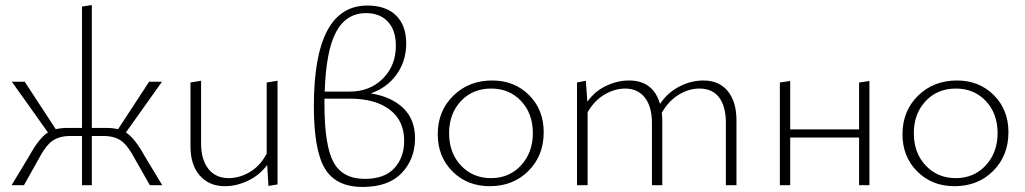

<svg xmlns="http://www.w3.org/2000/svg" viewBox="-20 -734 4063 761"><path d="M553 -116 623 0H574L517 -100Q488 -156 461 -175.5Q434 -195 390 -195H344V0H305V-195H259Q215 -195 187.5 -175.5Q160 -156 131 -100L75 0H26L96 -116Q135 -187 170 -209L27 -410H78L201 -222Q223 -227 247 -227H305V-708L344 -714V-227H402Q426 -227 448 -222L571 -410H622L479 -209Q514 -187 553 -116Z M1037 -407 1080 -414V-3L1044 3L1039 -80Q1008 -39 962.5 -17.5Q917 4 872 4Q809 4 772 -38Q735 -80 735 -154V-407L777 -414V-166Q777 -101 806 -64.5Q835 -28 887 -28Q929 -28 970 -52Q1011 -76 1037 -125Z M1450 -364Q1533 -350 1579 -305Q1625 -260 1625 -186Q1625 -104 1572.5 -48.5Q1520 7 1417 7Q1312 7 1268 -65.5Q1224 -138 1224 -313Q1224 -712 1436 -712Q1510 -712 1550 -672.5Q1590 -633 1590 -562Q1590 -492 1552 -439Q1514 -386 1450 -364ZM1431 -682Q1352 -682 1312 -607Q1272 -532 1267 -371H1366Q1446 -371 1497.5 -422.5Q1549 -474 1549 -553Q1549 -614 1517.5 -648Q1486 -682 1431 -682ZM1426 -25Q1504 -25 1543 -67.5Q1582 -110 1582 -176Q1582 -256 1524.5 -299.5Q1467 -343 1367 -343H1266V-321Q1266 -157 1302 -91Q1338 -25 1426 -25Z M1921 4Q1832 4 1773.5 -54.5Q1715 -113 1715 -202Q1715 -294 1776.5 -354.5Q1838 -415 1931 -415Q2019 -415 2077 -357Q2135 -299 2135 -210Q2135 -117 2074.5 -56.5Q2014 4 1921 4ZM1926 -28Q1999 -28 2045.5 -79Q2092 -130 2092 -206Q2092 -284 2045.5 -333.5Q1999 -383 1927 -383Q1853 -383 1806.5 -333Q1760 -283 1760 -206Q1760 -128 1807 -78Q1854 -28 1926 -28Z M2768 -415Q2830 -415 2864.5 -373Q2899 -331 2899 -257V0H2857V-247Q2857 -312 2830.5 -347.5Q2804 -383 2752 -383Q2710 -383 2670 -358.5Q2630 -334 2603 -287Q2605 -267 2605 -257V0H2564V-247Q2564 -311 2536 -347Q2508 -383 2458 -383Q2417 -383 2376.5 -359.5Q2336 -336 2309 -289V0H2267V-407L2302 -414L2308 -331Q2338 -373 2383 -394Q2428 -415 2473 -415Q2569 -415 2596 -322Q2626 -367 2672.5 -391Q2719 -415 2768 -415Z M3385 -407 3426 -413V0H3385V-189H3112V0H3071V-407L3112 -413V-221H3385Z M3763 4Q3674 4 3615.5 -54.5Q3557 -113 3557 -202Q3557 -294 3618.5 -354.5Q3680 -415 3773 -415Q3861 -415 3919 -357Q3977 -299 3977 -210Q3977 -117 3916.5 -56.5Q3856 4 3763 4ZM3768 -28Q3841 -28 3887.5 -79Q3934 -130 3934 -206Q3934 -284 3887.5 -333.5Q3841 -383 3769 -383Q3695 -383 3648.5 -333Q3602 -283 3602 -206Q3602 -128 3649 -78Q3696 -28 3768 -28Z"/></svg>

Font: EauTestInfant Light
Style: Regular
Weight: 300
Designer: Christian Thalmann (Catharsis Fonts)
Version: Version 0.001;PS 000.001;hotconv 1.0.88;makeotf.lib2.5.64775